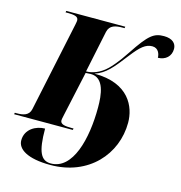

<svg xmlns="http://www.w3.org/2000/svg" viewBox="-160 -840 1138 1210"><g transform="rotate(15 408.5 -235.0)"><path d="M278 250C527 250 683 72 683 -134C683 -236 625 -378 398 -378C468 -402 504 -447 579 -544C631 -611 663 -639 706 -639C747 -639 758 -601 758 -578C807 -579 842 -609 842 -658C842 -694 815 -720 761 -720C696 -720 664 -698 575 -563C525 -487 492 -453 477 -438C431 -393 381 -378 343 -378L400 -651C410 -697 450 -704 494 -704H507L509 -714H124L122 -704H135C177 -704 206 -700 206 -674C206 -670 205 -661 202 -647L78 -61C69 -17 30 -10 -10 -10H-23L-25 0H358L360 -10H347C305 -10 273 -14 273 -40C273 -44 274 -53 280 -79L343 -368C353 -369 368 -370 376 -370C465 -370 475 -259 475 -178C475 29 421 240 278 240C215 240 187 191 187 37C129 37 61 73 61 147C61 204 127 250 278 250Z"/></g></svg>

Font: Noto Serif Display Black
Style: Italic
Weight: 900
Italic angle: -12°
Designer: Monotype Design Team
Foundry: Monotype Imaging Inc.
Version: Version 2.009